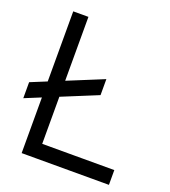

<svg xmlns="http://www.w3.org/2000/svg" viewBox="-129 -795 790 891"><g transform="rotate(20 265.5 -350.0)"><path d="M80 0V-700H155V0ZM119 0V-73H511V0ZM0 -242V-321L332 -457V-378Z"/></g></svg>

Font: Fustat
Style: Regular
Weight: 400
Designer: Mohamed Gaber, Khaled Hosny, Laura Garcia Mut
Foundry: Kief Type Foundry, Alif Type Foundry, Hard Type Foundry
Version: Version 1.007